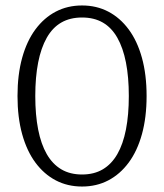

<svg xmlns="http://www.w3.org/2000/svg" viewBox="-20 -671 600 702"><path d="M280 11Q227 11 184 -11.5Q141 -34 109.5 -76.5Q78 -119 61 -180.5Q44 -242 44 -320Q44 -398 61 -459.5Q78 -521 109.5 -563.5Q141 -606 184 -628.5Q227 -651 280 -651Q333 -651 376 -628.5Q419 -606 450.5 -563.5Q482 -521 499 -459.5Q516 -398 516 -320Q516 -242 499 -180.5Q482 -119 450.5 -76.5Q419 -34 376 -11.5Q333 11 280 11ZM280 -33Q324 -33 356 -52Q388 -71 409 -107.5Q430 -144 440.5 -197.5Q451 -251 451 -320Q451 -389 440.5 -442.5Q430 -496 409 -533Q388 -570 356 -588.5Q324 -607 280 -607Q236 -607 204 -588.5Q172 -570 151 -533Q130 -496 119.5 -442.5Q109 -389 109 -320Q109 -251 119.5 -197.5Q130 -144 151 -107.5Q172 -71 204 -52Q236 -33 280 -33Z"/></svg>

Font: Roboto Serif ExtraLight
Style: Regular
Weight: 250
Version: Version 1.007